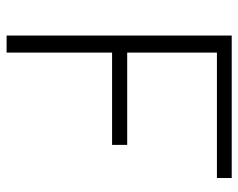

<svg xmlns="http://www.w3.org/2000/svg" viewBox="-92 -648 740 597"><g transform="rotate(90 278.5 -350.0)"><path d="M534 -654V-700H91V0H144V-328H431V-375H144V-654Z"/></g></svg>

Font: Arthouse Owned Light
Style: Regular
Weight: 300
Designer: Jeremy Tribby
Foundry: Tribby Type
Version: Version 1.000;PS 001.000;hotconv 1.0.88;makeotf.lib2.5.64775